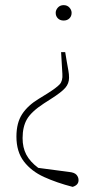

<svg xmlns="http://www.w3.org/2000/svg" viewBox="-20 -503 403 748"><path d="M228 -483Q242 -483 250.5 -473.5Q259 -464 259 -453Q259 -440 250.5 -431.5Q242 -423 228 -423Q214 -423 205.5 -431.5Q197 -440 197 -453Q197 -464 205.5 -473.5Q214 -483 228 -483ZM44 29Q44 -24 66 -58Q88 -92 131 -118L165 -139Q200 -161 212.5 -174.5Q225 -188 223 -215L218 -300H234L240 -264Q244 -241 246.5 -227.5Q249 -214 249 -200Q249 -178 234.5 -161Q220 -144 179 -118L151 -100Q102 -68 85 -38.5Q68 -9 68 35Q68 72 82.5 99.5Q97 127 129 151L250 167Q270 169 278 178Q286 187 286 199Q286 218 263 225Q201 209 151.5 186.5Q102 164 73 126Q44 88 44 29Z"/></svg>

Font: Source Serif 4 ExtraLight
Style: Regular
Weight: 200
Designer: Frank Grießhammer
Foundry: Adobe
Version: Version 4.005;hotconv 1.1.0;makeotfexe 2.6.0